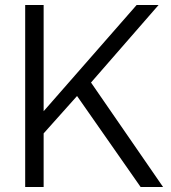

<svg xmlns="http://www.w3.org/2000/svg" viewBox="-20 -750 687 770"><path d="M616 -730 345 -419 634 0H544L289 -365L155 -215V0H81V-730H155V-304L528 -730Z"/></svg>

Font: Nacelle Light
Style: Regular
Weight: 300
Designer: Sora Sagano
Foundry: Sora Sagano
Version: Version 1.000;FEAKit 1.0